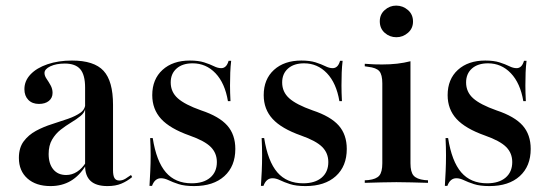

<svg xmlns="http://www.w3.org/2000/svg" viewBox="-20 -639 1916 671"><path d="M277.4 -207.3V-333.1Q277.4 -377.4 260.5 -397.2Q243.5 -416.9 206.5 -416.9Q176.6 -416.9 156 -407.3Q135.5 -397.6 135.5 -383.9Q135.5 -374.2 142.7 -363.7Q150 -353.2 156.9 -340.7Q163.7 -328.2 163.7 -314.5Q163.7 -296.8 150.8 -286.3Q137.9 -275.8 116.1 -275.8Q92.7 -275.8 79 -289.9Q65.3 -304 65.3 -327.4Q65.3 -356.5 86.7 -379Q108.1 -401.6 146 -414.5Q183.9 -427.4 231.5 -427.4Q308.9 -427.4 341.9 -391.5Q375 -355.6 375 -272.6V-207.3ZM156.5 11.3Q105.6 11.3 75.8 -15.3Q46 -41.9 46 -87.1Q46 -122.6 62.9 -145.2Q79.8 -167.7 106 -181.9Q132.3 -196 161.7 -205.2Q191.1 -214.5 217.7 -223.8Q244.4 -233.1 261.3 -245.2Q278.2 -257.3 278.2 -277.4V-260.5Q275.8 -245.2 261.3 -233.5Q246.8 -221.8 228.6 -210.9Q210.5 -200 192.3 -185.9Q174.2 -171.8 162.1 -151.2Q150 -130.6 150 -100.8Q150 -66.9 166.1 -47.2Q182.3 -27.4 211.3 -27.4Q231.5 -27.4 249.2 -38.7Q266.9 -50 280.6 -71.8V-62.1Q258.1 -25 227.4 -6.9Q196.8 11.3 156.5 11.3ZM375 -44.4Q375 -25 380.2 -16.5Q385.5 -8.1 396.8 -8.1Q408.1 -8.1 418.5 -14.5Q429 -21 437.9 -27.4L441.9 -20.2Q424.2 -5.6 404 2.8Q383.9 11.3 355.6 11.3Q316.1 11.3 296.8 -6.5Q277.4 -24.2 277.4 -59.7V-207.3H375Z M658.1 11.3Q625 11.3 604 4.4Q583.1 -2.4 569 -9.3Q554.8 -16.1 542.7 -16.1Q521 -16.1 511.3 10.5H502.4Q504 -15.3 505.2 -41.5Q506.5 -67.7 506.5 -96.4Q506.5 -125 504.8 -156.5H513.7Q526.6 -75 559.7 -36.7Q592.7 1.6 650 1.6Q691.1 1.6 714.5 -18.1Q737.9 -37.9 737.9 -72.6Q737.9 -104 716.5 -125.4Q695.2 -146.8 642.7 -165.3Q574.2 -189.5 543.1 -223.4Q512.1 -257.3 512.1 -306.5Q512.1 -362.1 548 -394.8Q583.9 -427.4 643.5 -427.4Q673.4 -427.4 693.5 -421Q713.7 -414.5 727.4 -407.7Q741.1 -400.8 753.2 -400.8Q762.1 -400.8 768.5 -406.9Q775 -412.9 779 -426.6H787.9Q785.5 -406.5 784.7 -385.5Q783.9 -364.5 783.9 -340.3Q783.9 -316.1 785.5 -285.5H776.6Q766.1 -348.4 733.1 -383.1Q700 -417.7 653.2 -417.7Q617.7 -417.7 597.2 -399.6Q576.6 -381.5 576.6 -350.8Q576.6 -317.7 601.2 -295.6Q625.8 -273.4 683.1 -253.2Q746 -232.3 774.2 -200.4Q802.4 -168.5 802.4 -118.5Q802.4 -58.1 764.1 -23.4Q725.8 11.3 658.1 11.3Z M1047.6 11.3Q1014.5 11.3 993.5 4.4Q972.6 -2.4 958.5 -9.3Q944.4 -16.1 932.3 -16.1Q910.5 -16.1 900.8 10.5H891.9Q893.5 -15.3 894.8 -41.5Q896 -67.7 896 -96.4Q896 -125 894.4 -156.5H903.2Q916.1 -75 949.2 -36.7Q982.3 1.6 1039.5 1.6Q1080.6 1.6 1104 -18.1Q1127.4 -37.9 1127.4 -72.6Q1127.4 -104 1106 -125.4Q1084.7 -146.8 1032.3 -165.3Q963.7 -189.5 932.7 -223.4Q901.6 -257.3 901.6 -306.5Q901.6 -362.1 937.5 -394.8Q973.4 -427.4 1033.1 -427.4Q1062.9 -427.4 1083.1 -421Q1103.2 -414.5 1116.9 -407.7Q1130.6 -400.8 1142.7 -400.8Q1151.6 -400.8 1158.1 -406.9Q1164.5 -412.9 1168.5 -426.6H1177.4Q1175 -406.5 1174.2 -385.5Q1173.4 -364.5 1173.4 -340.3Q1173.4 -316.1 1175 -285.5H1166.1Q1155.6 -348.4 1122.6 -383.1Q1089.5 -417.7 1042.7 -417.7Q1007.3 -417.7 986.7 -399.6Q966.1 -381.5 966.1 -350.8Q966.1 -317.7 990.7 -295.6Q1015.3 -273.4 1072.6 -253.2Q1135.5 -232.3 1163.7 -200.4Q1191.9 -168.5 1191.9 -118.5Q1191.9 -58.1 1153.6 -23.4Q1115.3 11.3 1047.6 11.3Z M1316.1 -207.3V-347.6Q1316.1 -378.2 1305.6 -390.3Q1295.2 -402.4 1266.1 -405.6L1254.8 -407.3V-416.1Q1275 -414.5 1288.3 -414.1Q1301.6 -413.7 1315.3 -413.7Q1343.5 -413.7 1368.1 -416.5Q1392.7 -419.4 1414.5 -425V-416.1V-207.3ZM1365.3 -2.4Q1337.9 -2.4 1312.5 -1.6Q1287.1 -0.8 1254.8 0V-8.9L1267.7 -9.7Q1295.2 -12.9 1305.6 -25.4Q1316.1 -37.9 1316.1 -68.5V-207.3H1414.5V-68.5Q1414.5 -37.9 1425.4 -25.4Q1436.3 -12.9 1463.7 -9.7L1475.8 -8.9V0Q1443.5 -0.8 1418.1 -1.6Q1392.7 -2.4 1365.3 -2.4ZM1365.3 -508.9Q1341.9 -508.9 1324.6 -524.2Q1307.3 -539.5 1307.3 -564.5Q1307.3 -588.7 1324.6 -604Q1341.9 -619.4 1364.5 -619.4Q1387.9 -619.4 1405.6 -604Q1423.4 -588.7 1423.4 -563.7Q1423.4 -539.5 1405.6 -524.2Q1387.9 -508.9 1365.3 -508.9Z M1690.3 11.3Q1657.3 11.3 1636.3 4.4Q1615.3 -2.4 1601.2 -9.3Q1587.1 -16.1 1575 -16.1Q1553.2 -16.1 1543.5 10.5H1534.7Q1536.3 -15.3 1537.5 -41.5Q1538.7 -67.7 1538.7 -96.4Q1538.7 -125 1537.1 -156.5H1546Q1558.9 -75 1591.9 -36.7Q1625 1.6 1682.3 1.6Q1723.4 1.6 1746.8 -18.1Q1770.2 -37.9 1770.2 -72.6Q1770.2 -104 1748.8 -125.4Q1727.4 -146.8 1675 -165.3Q1606.5 -189.5 1575.4 -223.4Q1544.4 -257.3 1544.4 -306.5Q1544.4 -362.1 1580.2 -394.8Q1616.1 -427.4 1675.8 -427.4Q1705.6 -427.4 1725.8 -421Q1746 -414.5 1759.7 -407.7Q1773.4 -400.8 1785.5 -400.8Q1794.4 -400.8 1800.8 -406.9Q1807.3 -412.9 1811.3 -426.6H1820.2Q1817.7 -406.5 1816.9 -385.5Q1816.1 -364.5 1816.1 -340.3Q1816.1 -316.1 1817.7 -285.5H1808.9Q1798.4 -348.4 1765.3 -383.1Q1732.3 -417.7 1685.5 -417.7Q1650 -417.7 1629.4 -399.6Q1608.9 -381.5 1608.9 -350.8Q1608.9 -317.7 1633.5 -295.6Q1658.1 -273.4 1715.3 -253.2Q1778.2 -232.3 1806.5 -200.4Q1834.7 -168.5 1834.7 -118.5Q1834.7 -58.1 1796.4 -23.4Q1758.1 11.3 1690.3 11.3Z"/></svg>

Font: Playfair 144pt SemiCondensed SemiBold
Style: Regular
Weight: 600
Width: 4
Designer: Claus Eggers Sørensen
Foundry: Claus Eggers Sørensen
Version: Version 2.203